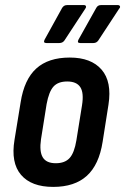

<svg xmlns="http://www.w3.org/2000/svg" viewBox="-20 -726 492 754"><path d="M189 8Q103 8 62.5 -39.5Q22 -87 37 -177L61 -324Q75 -414 122.5 -457Q170 -500 254 -500Q338 -500 379 -452.5Q420 -405 406 -315L383 -169Q369 -79 321 -35.5Q273 8 189 8ZM199 -85Q235 -85 253.5 -105.5Q272 -126 280 -175L302 -312Q310 -361 295.5 -383.5Q281 -406 244 -406Q208 -406 190 -386Q172 -366 163 -317L141 -179Q134 -131 148 -108Q162 -85 199 -85ZM295 -557Q288 -557 286.5 -560.5Q285 -564 288 -570L358 -695Q364 -706 376 -706H443Q449 -706 451 -701.5Q453 -697 448 -692L366 -567Q359 -557 347 -557ZM162 -557Q155 -557 153.5 -560.5Q152 -564 155 -570L224 -695Q231 -706 243 -706H310Q316 -706 317.5 -701.5Q319 -697 315 -692L233 -567Q226 -557 213 -557Z"/></svg>

Font: Sofia Sans Condensed
Style: Bold Italic
Weight: 700
Italic angle: -9°
Version: Version 4.100